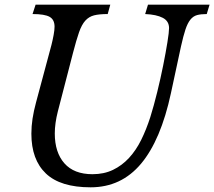

<svg xmlns="http://www.w3.org/2000/svg" viewBox="-20 -790 915 820"><path d="M200 -599Q205 -619 209 -640.5Q213 -662 213 -676Q213 -706 192 -718Q171 -730 119 -730L132 -770H451L440 -730Q404 -730 382 -724.5Q360 -719 344.5 -702Q329 -685 317.5 -652Q306 -619 292 -565L227 -314Q214 -263 214 -220Q214 -139 255 -92.5Q296 -46 375 -46Q424 -46 462.5 -64.5Q501 -83 531 -115.5Q561 -148 583 -192.5Q605 -237 622 -290Q637 -338 651.5 -397Q666 -456 677 -511Q688 -566 695 -609.5Q702 -653 702 -670Q702 -700 675 -714Q648 -728 600 -730L612 -770H875L863 -730Q838 -730 821.5 -725.5Q805 -721 793 -706Q781 -691 772 -664Q763 -637 753 -592L710 -392Q667 -192 582.5 -91Q498 10 367 10Q238 10 176 -49Q114 -108 114 -219Q114 -251 119 -283.5Q124 -316 134 -353Z"/></svg>

Font: SVN-Libre Baskerville
Style: Italic
Weight: 400
Italic angle: -14°
Designer: Pablo Impallari, Rodrigo Fuenzalida
Foundry: Pablo Impallari, Rodrigo Fuenzalida
Version: Version 1.000; ttfautohint (v1.8.4)